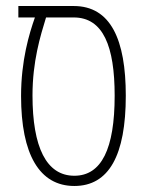

<svg xmlns="http://www.w3.org/2000/svg" viewBox="-20 -606 486 638"><path d="M227 12C342 12 398 -90 398 -288C398 -474 348 -586 225 -586H41V-548H96C77 -494 50 -405 50 -287C50 -93 111 12 227 12ZM227 -22C134 -22 88 -117 88 -289C88 -402 114 -486 133 -548H225C323 -548 361 -452 361 -288C361 -111 317 -22 227 -22Z"/></svg>

Font: Noto Sans Hebrew ExtraCondensed ExtraLight
Style: Regular
Weight: 200
Width: 2
Designer: Monotype Design Team
Foundry: Monotype Imaging Inc.
Version: Version 2.004